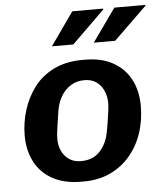

<svg xmlns="http://www.w3.org/2000/svg" viewBox="-53 -784 724 841"><g transform="rotate(-5 309.0 -363.5)"><path d="M271 10Q196 10 144.5 -18.5Q93 -47 67 -97.5Q41 -148 41 -212Q41 -269 58 -324Q75 -379 108.5 -423.5Q142 -468 195.5 -494.5Q249 -521 321 -521H333Q406 -521 456.5 -492.5Q507 -464 533 -414Q559 -364 559 -299Q559 -234 540 -178Q521 -122 485 -80Q449 -38 398 -14Q347 10 281 10ZM278 -80Q329 -80 359 -111.5Q389 -143 399 -189Q404 -213 408 -239Q412 -265 415 -287.5Q418 -310 418 -323Q418 -352 407 -377Q396 -402 375 -417Q354 -432 322 -432Q288 -432 262 -415.5Q236 -399 220 -372Q204 -345 198 -311Q192 -271 187 -238Q182 -205 182 -186Q182 -156 193.5 -132Q205 -108 226 -94Q247 -80 278 -80ZM378 -592 481 -737H616L618 -734L472 -592ZM194 -592 296 -737H431L433 -734L288 -592Z"/></g></svg>

Font: Chivo Mono Medium SemiBold
Style: Italic
Weight: 600
Italic angle: -8.05°
Monospace: yes
Version: Version 1.008